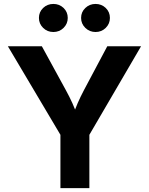

<svg xmlns="http://www.w3.org/2000/svg" viewBox="-20 -965 764 985"><path d="M290 0V-273.4L20.5 -727.5H194.8L317.9 -502.4Q336.4 -468.8 351.3 -435.8Q366.2 -402.8 381.8 -358.9H349.1Q364.3 -403.3 378.7 -436.3Q393.1 -469.2 410.6 -502.4L530.3 -727.5H703.6L438.5 -273.4V0ZM470.2 -800.8Q439.5 -800.8 417.7 -822Q396 -843.3 396 -873Q396 -903.3 417.7 -924.1Q439.5 -944.8 470.2 -944.8Q501 -944.8 522.5 -924.1Q543.9 -903.3 543.9 -873Q543.9 -843.3 522.5 -822Q501 -800.8 470.2 -800.8ZM253.9 -800.8Q222.7 -800.8 201.2 -822Q179.7 -843.3 179.7 -873Q179.7 -903.3 201.2 -924.1Q222.7 -944.8 253.9 -944.8Q284.7 -944.8 306.2 -924.1Q327.6 -903.3 327.6 -873Q327.6 -843.3 306.2 -822Q284.7 -800.8 253.9 -800.8Z"/></svg>

Font: Inter 17pt
Style: Bold
Weight: 700
Version: Version 4.001;git-66647c0bb